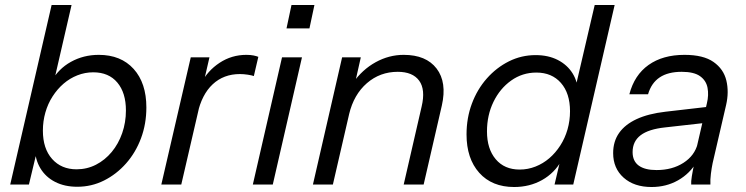

<svg xmlns="http://www.w3.org/2000/svg" viewBox="-20 -740 2991 770"><path d="M290 9Q239 9 201 -10.5Q163 -30 142 -65Q121 -100 120 -145L131 -146L96 0H21L187 -720H267L195 -408L185 -412Q214 -464 264.5 -492Q315 -520 376 -520Q465 -520 516 -463.5Q567 -407 567 -309Q567 -243 545.5 -185.5Q524 -128 485.5 -84.5Q447 -41 397 -16Q347 9 290 9ZM287 -61Q329 -61 365 -79.5Q401 -98 428 -130.5Q455 -163 470 -206Q485 -249 485 -297Q485 -368 450.5 -409Q416 -450 354 -450Q321 -450 290.5 -438Q260 -426 235 -404.5Q210 -383 191 -353.5Q172 -324 162 -289Q152 -254 152 -216Q152 -144 189 -102.5Q226 -61 287 -61Z M627 0 745 -510H820L790 -380H795L707 0ZM772 -283 786 -405Q812 -456 860.5 -488Q909 -520 968 -520Q985 -520 997 -517.5Q1009 -515 1016 -512L998 -435Q990 -438 973.5 -440.5Q957 -443 942 -443Q877 -443 833 -402Q789 -361 772 -283Z M994 0 1111 -510H1191L1074 0ZM1129 -626 1149 -720H1241L1221 -626Z M1235 0 1352 -510H1427L1400 -390H1405L1315 0ZM1599 0 1671 -313Q1687 -381 1661 -416.5Q1635 -452 1575 -452Q1504 -452 1451.5 -406.5Q1399 -361 1380 -282L1395 -407Q1433 -461 1486.5 -490.5Q1540 -520 1599 -520Q1689 -520 1731 -465Q1773 -410 1752 -317L1679 0Z M2204 0 2228 -102 2233 -98Q2204 -46 2154 -18Q2104 10 2042 10Q1953 10 1902 -47Q1851 -104 1851 -201Q1851 -267 1872.5 -324.5Q1894 -382 1932.5 -425.5Q1971 -469 2021 -494Q2071 -519 2128 -519Q2179 -519 2217 -499.5Q2255 -480 2276.5 -445.5Q2298 -411 2298 -365L2282 -364L2365 -720H2445L2279 0ZM2064 -60Q2097 -60 2127.5 -72Q2158 -84 2183 -105.5Q2208 -127 2227 -156.5Q2246 -186 2256 -221Q2266 -256 2266 -294Q2266 -366 2229.5 -407.5Q2193 -449 2131 -449Q2075 -449 2030 -417Q1985 -385 1959 -331.5Q1933 -278 1933 -213Q1933 -143 1968 -101.5Q2003 -60 2064 -60Z M2752 0Q2751 -11 2754.5 -33Q2758 -55 2764 -83L2759 -84L2815 -326Q2823 -359 2817.5 -388Q2812 -417 2787.5 -434.5Q2763 -452 2714 -452Q2659 -452 2625.5 -429.5Q2592 -407 2579 -362H2504Q2524 -439 2581 -479.5Q2638 -520 2725 -520Q2801 -520 2841.5 -491.5Q2882 -463 2893 -417Q2904 -371 2892 -319L2838 -86Q2834 -67 2831 -43Q2828 -19 2829 0ZM2593 10Q2523 10 2481 -27.5Q2439 -65 2439 -126Q2439 -173 2463 -207Q2487 -241 2533.5 -262.5Q2580 -284 2649 -292L2831 -313L2816 -248L2647 -229Q2581 -222 2549 -197.5Q2517 -173 2517 -130Q2517 -94 2541.5 -76Q2566 -58 2613 -58Q2676 -58 2721 -87Q2766 -116 2778 -164L2775 -92Q2747 -44 2699.5 -17Q2652 10 2593 10Z"/></svg>

Font: Instrument Sans
Style: Italic
Weight: 400
Italic angle: -13°
Designer: Rodrigo Fuenzalida
Foundry: fragTYPE
Version: Version 1.000;gftools[0.9.28]